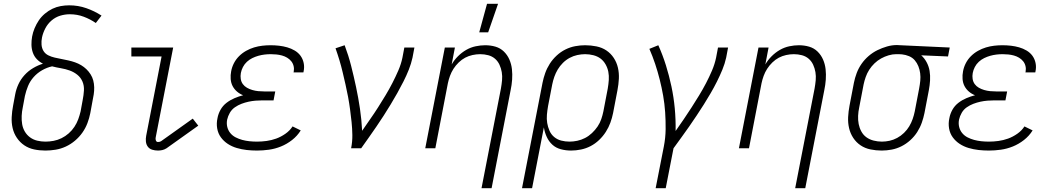

<svg xmlns="http://www.w3.org/2000/svg" viewBox="-20 -780 5540 1010"><path d="M219 12Q188 12 159.5 6Q131 0 108 -15.5Q85 -31 69 -54.5Q53 -78 46.5 -106Q40 -134 41.5 -164Q43 -194 49 -225L60 -284Q65 -311 77 -337Q89 -363 109 -385Q129 -407 154.5 -422Q180 -437 206 -445Q188 -454 174 -468.5Q160 -483 153 -502.5Q146 -522 145.5 -544Q145 -566 149 -588Q153 -610 162 -631.5Q171 -653 184 -672.5Q197 -692 216 -708Q235 -724 256 -734Q277 -744 299.5 -748Q322 -752 344 -752Q391 -752 434 -737Q477 -722 514 -698L484 -659Q455 -679 420.5 -692Q386 -705 347 -705Q322 -705 297 -697.5Q272 -690 251.5 -672.5Q231 -655 218.5 -631Q206 -607 201 -583Q197 -564 198.5 -545Q200 -526 209 -511.5Q218 -497 234 -489Q250 -481 268 -477Q286 -473 304 -469.5Q322 -466 340 -462Q358 -458 375 -452Q392 -446 407 -437Q422 -428 434.5 -416Q447 -404 456.5 -389Q466 -374 470.5 -357Q475 -340 475.5 -321Q476 -302 473 -283Q470 -264 466 -245L455 -185Q450 -159 440 -132.5Q430 -106 413.5 -82.5Q397 -59 374.5 -40Q352 -21 326 -9Q300 3 272.5 7.5Q245 12 219 12ZM219 -35Q240 -35 261.5 -39Q283 -43 303.5 -53Q324 -63 341.5 -78.5Q359 -94 371.5 -113Q384 -132 391.5 -152.5Q399 -173 404 -194L415 -254Q420 -279 421.5 -304Q423 -329 414 -350.5Q405 -372 387 -386.5Q369 -401 347 -409Q325 -417 301 -421Q277 -425 254 -431Q227 -425 201.5 -410.5Q176 -396 157 -374.5Q138 -353 127.5 -327.5Q117 -302 111 -275L100 -216Q95 -193 94 -170.5Q93 -148 96.5 -127Q100 -106 110.5 -88Q121 -70 138 -57.5Q155 -45 176 -40Q197 -35 219 -35Z M811 12Q795 12 780.5 7.5Q766 3 757.5 -8.5Q749 -20 747.5 -35.5Q746 -51 749 -66L830 -483H671V-530H891L799 -57Q797 -49 800 -41Q803 -33 811 -33Q815 -33 819.5 -34Q824 -35 827 -37L994 -156L1023 -119L856 0Q845 7 833.5 9.5Q822 12 811 12Z M1332 12Q1304 12 1277.5 9Q1251 6 1225.5 -1.5Q1200 -9 1178.5 -23Q1157 -37 1142 -57.5Q1127 -78 1122.5 -104.5Q1118 -131 1124 -158Q1128 -181 1140 -202.5Q1152 -224 1171.5 -239Q1191 -254 1213.5 -263.5Q1236 -273 1259 -279Q1241 -286 1226.5 -298.5Q1212 -311 1203.5 -327.5Q1195 -344 1193.5 -364.5Q1192 -385 1196 -405Q1200 -427 1210.5 -447.5Q1221 -468 1237.5 -484.5Q1254 -501 1274.5 -512.5Q1295 -524 1316.5 -530.5Q1338 -537 1360 -539.5Q1382 -542 1403 -542Q1426 -542 1448 -539.5Q1470 -537 1491 -531Q1512 -525 1530.5 -514Q1549 -503 1561 -486.5Q1573 -470 1577.5 -448.5Q1582 -427 1577 -404L1576 -399H1524L1525 -402Q1528 -418 1524.5 -432.5Q1521 -447 1512 -458Q1503 -469 1490.5 -476.5Q1478 -484 1463.5 -488Q1449 -492 1434 -493.5Q1419 -495 1404 -495Q1388 -495 1371.5 -493Q1355 -491 1339 -486.5Q1323 -482 1307.5 -474.5Q1292 -467 1279 -455Q1266 -443 1258 -427.5Q1250 -412 1247 -396Q1244 -380 1246.5 -364.5Q1249 -349 1257.5 -337.5Q1266 -326 1279 -318.5Q1292 -311 1307.5 -306.5Q1323 -302 1338.5 -300.5Q1354 -299 1370 -299H1428L1419 -252H1361Q1343 -252 1324.5 -250.5Q1306 -249 1287.5 -245Q1269 -241 1250.5 -234Q1232 -227 1215.5 -215.5Q1199 -204 1189 -186.5Q1179 -169 1175 -151Q1171 -131 1175.5 -112.5Q1180 -94 1191.5 -80Q1203 -66 1219.5 -57.5Q1236 -49 1254.5 -44Q1273 -39 1292.5 -37Q1312 -35 1332 -35Q1357 -35 1382.5 -38.5Q1408 -42 1433 -51Q1458 -60 1481.5 -76.5Q1505 -93 1519 -115L1562 -94Q1544 -65 1516.5 -43.5Q1489 -22 1458 -9.5Q1427 3 1395 7.5Q1363 12 1332 12Z M1827 0Q1834 -35 1833.5 -69.5Q1833 -104 1829.5 -137.5Q1826 -171 1821.5 -204.5Q1817 -238 1811 -270.5Q1805 -303 1797.5 -335.5Q1790 -368 1782.5 -400Q1775 -432 1765.5 -463.5Q1756 -495 1745 -526L1793 -542Q1813 -489 1827 -434Q1841 -379 1853 -322.5Q1865 -266 1873.5 -208.5Q1882 -151 1885 -92Q1906 -123 1927.5 -153.5Q1949 -184 1969 -215.5Q1989 -247 2008 -278.5Q2027 -310 2044 -343Q2061 -376 2075.5 -409.5Q2090 -443 2097 -477L2107 -530H2160L2150 -477Q2143 -445 2130.5 -413.5Q2118 -382 2102.5 -351.5Q2087 -321 2070 -290.5Q2053 -260 2035 -230.5Q2017 -201 1998.5 -172Q1980 -143 1960 -114Q1940 -85 1920 -56.5Q1900 -28 1880 0Z M2513 210 2615 -314Q2619 -336 2621 -358Q2623 -380 2619.5 -400.5Q2616 -421 2607.5 -439.5Q2599 -458 2584 -471Q2569 -484 2548.5 -489.5Q2528 -495 2506 -495Q2486 -495 2465.5 -490.5Q2445 -486 2427 -476.5Q2409 -467 2393 -451.5Q2377 -436 2365.5 -418Q2354 -400 2347 -380.5Q2340 -361 2336 -342L2270 0H2217L2320 -530H2373L2356 -441Q2369 -464 2389 -484Q2409 -504 2432.5 -517.5Q2456 -531 2482 -536.5Q2508 -542 2532 -542Q2561 -542 2586.5 -534.5Q2612 -527 2630.5 -509Q2649 -491 2659.5 -467Q2670 -443 2673 -416Q2676 -389 2674 -361Q2672 -333 2666 -305L2566 210Z M2501 -610 2542 -760H2600L2548 -610Z M2726 210 2834 -345Q2839 -370 2848 -395.5Q2857 -421 2872 -444.5Q2887 -468 2908 -487.5Q2929 -507 2954 -519.5Q2979 -532 3005.5 -537Q3032 -542 3058 -542Q3088 -542 3117.5 -536Q3147 -530 3170 -514.5Q3193 -499 3208.5 -475.5Q3224 -452 3230.5 -424Q3237 -396 3235.5 -366Q3234 -336 3228 -305L3205 -185Q3200 -160 3191 -135Q3182 -110 3167 -86.5Q3152 -63 3131.5 -43.5Q3111 -24 3087 -11.5Q3063 1 3036.5 6.5Q3010 12 2984 12Q2956 12 2930 5Q2904 -2 2885.5 -19Q2867 -36 2856 -60Q2845 -84 2841 -110L2779 210ZM2976 -35Q2996 -35 3017 -39.5Q3038 -44 3057.5 -54Q3077 -64 3094 -80Q3111 -96 3123.5 -114.5Q3136 -133 3143 -153.5Q3150 -174 3154 -194L3177 -314Q3181 -337 3182.5 -359.5Q3184 -382 3180 -402.5Q3176 -423 3165.5 -441.5Q3155 -460 3139 -472Q3123 -484 3101.5 -489.5Q3080 -495 3058 -495Q3038 -495 3017 -490.5Q2996 -486 2976.5 -475.5Q2957 -465 2941 -449Q2925 -433 2914 -414.5Q2903 -396 2896 -376Q2889 -356 2885 -336L2863 -222Q2859 -199 2857 -176.5Q2855 -154 2858.5 -133Q2862 -112 2870.5 -92.5Q2879 -73 2895 -59.5Q2911 -46 2932 -40.5Q2953 -35 2976 -35Z M3429 210 3472 -9Q3481 -55 3481.5 -100Q3482 -145 3479 -189.5Q3476 -234 3468.5 -276.5Q3461 -319 3450.5 -361Q3440 -403 3426.5 -443.5Q3413 -484 3396 -523L3443 -542Q3466 -491 3483 -436.5Q3500 -382 3512 -325.5Q3524 -269 3529.5 -210.5Q3535 -152 3534 -91Q3556 -122 3577 -153Q3598 -184 3618 -215Q3638 -246 3657.5 -278Q3677 -310 3694 -342.5Q3711 -375 3725.5 -409Q3740 -443 3747 -477L3757 -530H3810L3800 -477Q3793 -445 3780 -413.5Q3767 -382 3751.5 -351Q3736 -320 3718.5 -290Q3701 -260 3682.5 -230.5Q3664 -201 3644.5 -172Q3625 -143 3605 -114Q3585 -85 3564 -56.5Q3543 -28 3523 0L3482 210Z M4163 210 4265 -314Q4269 -336 4271 -358Q4273 -380 4269.5 -400.5Q4266 -421 4257.5 -439.5Q4249 -458 4234 -471Q4219 -484 4198.5 -489.5Q4178 -495 4156 -495Q4136 -495 4115.5 -490.5Q4095 -486 4077 -476.5Q4059 -467 4043 -451.5Q4027 -436 4015.5 -418Q4004 -400 3997 -380.5Q3990 -361 3986 -342L3920 0H3867L3970 -530H4023L4006 -441Q4019 -464 4039 -484Q4059 -504 4082.5 -517.5Q4106 -531 4132 -536.5Q4158 -542 4182 -542Q4211 -542 4236.5 -534.5Q4262 -527 4280.5 -509Q4299 -491 4309.5 -467Q4320 -443 4323 -416Q4326 -389 4324 -361Q4322 -333 4316 -305L4216 210Z M4618 12Q4588 12 4559 6Q4530 0 4507 -15.5Q4484 -31 4468.5 -54.5Q4453 -78 4446.5 -106Q4440 -134 4441.5 -164Q4443 -194 4449 -225L4472 -345Q4477 -370 4486.5 -395.5Q4496 -421 4512 -444Q4528 -467 4549.5 -485.5Q4571 -504 4595.5 -516Q4620 -528 4646 -535.5Q4672 -543 4698 -543Q4703 -543 4707.5 -542.5Q4712 -542 4717 -542L4976 -530L4967 -483L4826 -489Q4843 -474 4854.5 -452.5Q4866 -431 4870 -407Q4874 -383 4872.5 -357Q4871 -331 4866 -305L4843 -185Q4838 -160 4829 -134.5Q4820 -109 4805 -85.5Q4790 -62 4768.5 -42.5Q4747 -23 4722 -10.5Q4697 2 4670.5 7Q4644 12 4618 12ZM4619 -35Q4639 -35 4659.5 -39.5Q4680 -44 4699.5 -54.5Q4719 -65 4735.5 -81Q4752 -97 4763 -115.5Q4774 -134 4781 -154Q4788 -174 4792 -194L4815 -314Q4819 -335 4821 -355Q4823 -375 4820.5 -394.5Q4818 -414 4811 -431.5Q4804 -449 4792 -463Q4780 -477 4762 -484.5Q4744 -492 4725 -494L4708 -495H4694Q4675 -495 4654.5 -489Q4634 -483 4615 -472.5Q4596 -462 4580 -446.5Q4564 -431 4552.5 -413Q4541 -395 4534 -375Q4527 -355 4523 -336L4500 -216Q4495 -193 4494 -170.5Q4493 -148 4497 -127.5Q4501 -107 4511 -88.5Q4521 -70 4537.5 -58Q4554 -46 4575.5 -40.5Q4597 -35 4619 -35Z M5182 12Q5154 12 5127.5 9Q5101 6 5075.5 -1.5Q5050 -9 5028.5 -23Q5007 -37 4992 -57.5Q4977 -78 4972.5 -104.5Q4968 -131 4974 -158Q4978 -181 4990 -202.5Q5002 -224 5021.5 -239Q5041 -254 5063.5 -263.5Q5086 -273 5109 -279Q5091 -286 5076.5 -298.5Q5062 -311 5053.5 -327.5Q5045 -344 5043.5 -364.5Q5042 -385 5046 -405Q5050 -427 5060.5 -447.5Q5071 -468 5087.5 -484.5Q5104 -501 5124.5 -512.5Q5145 -524 5166.5 -530.5Q5188 -537 5210 -539.5Q5232 -542 5253 -542Q5276 -542 5298 -539.5Q5320 -537 5341 -531Q5362 -525 5380.5 -514Q5399 -503 5411 -486.5Q5423 -470 5427.5 -448.5Q5432 -427 5427 -404L5426 -399H5374L5375 -402Q5378 -418 5374.5 -432.5Q5371 -447 5362 -458Q5353 -469 5340.5 -476.5Q5328 -484 5313.5 -488Q5299 -492 5284 -493.5Q5269 -495 5254 -495Q5238 -495 5221.5 -493Q5205 -491 5189 -486.5Q5173 -482 5157.5 -474.5Q5142 -467 5129 -455Q5116 -443 5108 -427.5Q5100 -412 5097 -396Q5094 -380 5096.5 -364.5Q5099 -349 5107.5 -337.5Q5116 -326 5129 -318.5Q5142 -311 5157.5 -306.5Q5173 -302 5188.5 -300.5Q5204 -299 5220 -299H5278L5269 -252H5211Q5193 -252 5174.5 -250.5Q5156 -249 5137.5 -245Q5119 -241 5100.5 -234Q5082 -227 5065.5 -215.5Q5049 -204 5039 -186.5Q5029 -169 5025 -151Q5021 -131 5025.5 -112.5Q5030 -94 5041.5 -80Q5053 -66 5069.5 -57.5Q5086 -49 5104.5 -44Q5123 -39 5142.5 -37Q5162 -35 5182 -35Q5207 -35 5232.5 -38.5Q5258 -42 5283 -51Q5308 -60 5331.5 -76.5Q5355 -93 5369 -115L5412 -94Q5394 -65 5366.5 -43.5Q5339 -22 5308 -9.5Q5277 3 5245 7.5Q5213 12 5182 12Z"/></svg>

Font: Lode Dark
Style: Italic
Weight: 400
Italic angle: -11°
Monospace: yes
Designer: Belleve Invis
Foundry: Belleve Invis
Version: Version 29.2.0; ttfautohint (v1.8.3)